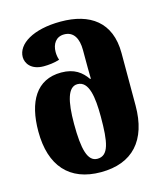

<svg xmlns="http://www.w3.org/2000/svg" viewBox="-116 -865 849 969"><g transform="rotate(-15 308.5 -380.5)"><path d="M292 13C457 13 547 -85 547 -267V-541C547 -704 443 -774 291 -774C146 -774 60 -718 60 -650C60 -618 85 -578 151 -578C176 -578 207 -581 234 -590C229 -604 227 -618 227 -632C227 -673 248 -707 291 -707C341 -707 363 -666 363 -606V-569C363 -537 363 -486 364 -456H360C333 -495 296 -525 227 -525C97 -525 39 -422 39 -267C39 -87 128 13 292 13ZM292 -57C241 -57 223 -124 223 -258C223 -375 241 -447 291 -447C351 -447 363 -360 363 -258C363 -125 351 -57 292 -57Z"/></g></svg>

Font: Noto Serif Georgian SemiCondensed Black
Style: Regular
Weight: 900
Width: 4
Designer: Monotype Design Team, Akaki Razmadze
Foundry: Google LLC
Version: Version 2.003